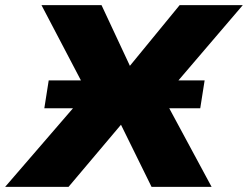

<svg xmlns="http://www.w3.org/2000/svg" viewBox="-63 -725 962 745"><path d="M-43 0 304 -402V-312L98 -705H331L445 -461H434L634 -705H879L543 -312V-399L758 0H525L402 -250H414L203 0ZM109 -305 126 -413H731L714 -305Z"/></svg>

Font: Nunito Sans 7pt SemiExpanded Black
Style: Italic
Weight: 900
Width: 6
Italic angle: -9°
Designer: Vernon Adams
Foundry: Vernon Adams
Version: Version 3.101;gftools[0.9.27]